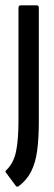

<svg xmlns="http://www.w3.org/2000/svg" viewBox="-32 -508 202 717"><path d="M37 188Q35 189 32 189Q29 189 27 186L-8 139Q-15 132 -8 127Q19 101 28 57.5Q37 14 37 -59V-478Q37 -488 45 -488H106Q113 -488 113 -478V-54Q113 7 107 53Q101 99 84.5 132Q68 165 37 188Z"/></svg>

Font: Sofia Sans Extra Condensed Medium
Style: Regular
Weight: 500
Version: Version 4.100